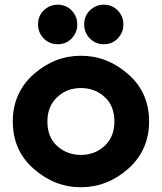

<svg xmlns="http://www.w3.org/2000/svg" viewBox="-20 -783 686 813"><path d="M419.4 -763.2Q454.6 -763.2 478.5 -738.8Q502.4 -714.4 502.4 -679.2Q502.4 -644.5 478 -619.6Q455.1 -595.7 419.9 -595.7Q384.3 -595.7 360.4 -620.4Q336.4 -645 336.4 -679.2Q336.4 -715.8 360.4 -738.8Q385.7 -763.2 419.4 -763.2ZM224.1 -763.2Q259.3 -763.2 283.2 -738.8Q307.1 -714.4 307.1 -679.2Q307.1 -644.5 282.7 -619.6Q259.8 -595.7 224.6 -595.7Q189 -595.7 165 -620.4Q141.1 -645 141.1 -679.2Q141.1 -715.8 165 -738.8Q190.4 -763.2 224.1 -763.2ZM322.8 9.8Q210.9 9.8 122.1 -68.8Q34.2 -146 34.2 -268.6Q34.2 -390.1 122.6 -468.8Q210.9 -546.9 322.8 -546.9Q434.6 -546.9 523.4 -468.3Q611.3 -391.1 611.3 -268.6Q611.3 -147 522.9 -68.4Q434.1 9.8 322.8 9.8ZM322.8 -127Q382.8 -127 424.3 -166.5Q464.4 -204.6 464.4 -268.6Q464.4 -334.5 423.8 -371.6Q382.3 -410.2 322.8 -410.2Q262.2 -410.2 221.2 -370.6Q180.7 -332 180.7 -268.6Q180.7 -202.6 221.2 -165.5Q263.7 -127 322.8 -127Z"/></svg>

Font: Newest Shape
Style: Bold
Weight: 700
Designer: Wojciech Kalinowski "wmk69" (wmk69@o2.pl)
Foundry: Wojciech Kalinowski "wmk69" (wmk69@o2.pl)
Version: Version 1.0.0; 2022-02-24